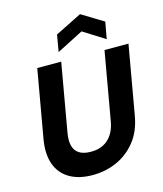

<svg xmlns="http://www.w3.org/2000/svg" viewBox="-137 -1048 985 1161"><g transform="rotate(-15 356.0 -468.0)"><path d="M299 12Q213 12 155 -22Q97 -56 74 -120Q51 -184 66 -273L141 -700H291L216 -273Q208 -227 216.5 -194Q225 -161 252 -144Q279 -127 325 -127Q369 -127 402 -143.5Q435 -160 457 -193Q479 -226 487 -273L562 -700H712L637 -273Q621 -176 570.5 -113Q520 -50 449.5 -19Q379 12 299 12ZM291 -760 309 -865 475 -948 611 -865 592 -760 457 -845Z"/></g></svg>

Font: DM Sans 18pt Black
Style: Italic
Weight: 900
Italic angle: -10°
Designer: Colophon Foundry, Jonny Pinhorn
Foundry: Colophon Foundry
Version: Version 4.004;gftools[0.9.30]